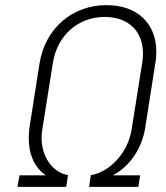

<svg xmlns="http://www.w3.org/2000/svg" viewBox="-20 -728 646 748"><path d="M420 -45C485 -80 533 -148 546 -232L585 -481C588 -496 589 -511 589 -526C589 -637 515 -708 395 -708C261 -708 156 -617 134 -481L95 -232C93 -217 92 -203 92 -189C92 -126 115 -75 158 -45H56L48 0H238L245 -46C193 -53 142 -109 142 -191C142 -202 143 -213 145 -225L186 -483C203 -590 284 -662 388 -662C481 -662 537 -606 537 -519C537 -507 536 -495 534 -483L493 -225C478 -125 398 -54 334 -46L327 0H519L526 -45Z"/></svg>

Font: Arthouse Owned Light
Style: Italic
Weight: 300
Italic angle: -10°
Designer: Jeremy Tribby
Foundry: Tribby Type
Version: Version 1.000;PS 001.000;hotconv 1.0.88;makeotf.lib2.5.64775